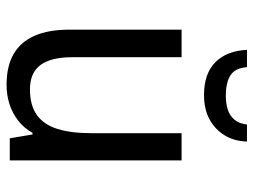

<svg xmlns="http://www.w3.org/2000/svg" viewBox="-116 -664 790 599"><g transform="rotate(90 279.5 -365.0)"><path d="M481 -536V0H412L400 -71H395Q380 -44 356.5 -26Q333 -8 305 1Q277 10 245 10Q187 10 149 -12Q111 -34 92 -77.5Q73 -121 73 -186V-536H159V-195Q159 -128 183.5 -95.5Q208 -63 259 -63Q310 -63 340 -85Q370 -107 383 -149.5Q396 -192 396 -255V-536ZM422 -740Q421 -700 402.5 -670Q384 -640 352.5 -623Q321 -606 277 -606Q210 -606 174.5 -641.5Q139 -677 136 -740H190Q192 -714 203 -700Q214 -686 233.5 -680Q253 -674 279 -674Q303 -674 322 -680Q341 -686 353.5 -700.5Q366 -715 369 -740Z"/></g></svg>

Font: Noto Sans Arabic SemiCondensed
Style: Regular
Weight: 400
Width: 4
Designer: Monotype Design Team, Nadine Chahine, Nizar Qandah and Khaled Hosny
Foundry: Monotype Imaging Inc.
Version: Version 2.012